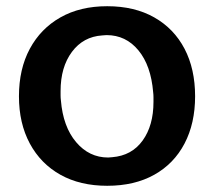

<svg xmlns="http://www.w3.org/2000/svg" viewBox="-20 -587 689 618"><path d="M325 11Q238 11 174.5 -24.5Q111 -60 76 -125Q41 -190 41 -277Q41 -365 76 -430Q111 -495 174.5 -531Q238 -567 325 -567Q413 -567 476.5 -531Q540 -495 574 -430Q608 -365 608 -277Q608 -190 574 -125Q540 -60 476.5 -24.5Q413 11 325 11ZM341 -81Q404 -86 439 -134.5Q474 -183 474 -259Q474 -267 474 -274.5Q474 -282 473 -290Q466 -376 425.5 -425Q385 -474 323 -474Q319 -474 316 -473.5Q313 -473 309 -473Q248 -469 211.5 -420Q175 -371 175 -294Q175 -287 175 -279.5Q175 -272 176 -264Q183 -179 225 -129.5Q267 -80 328 -80Q331 -80 334.5 -80.5Q338 -81 341 -81Z"/></svg>

Font: RocknRoll One
Style: Regular
Weight: 400
Designer: Fontworks Inc.
Foundry: Fontworks Inc.
Version: Version 1.100